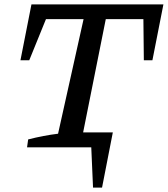

<svg xmlns="http://www.w3.org/2000/svg" viewBox="-20 -670 763 873"><path d="M403 183 395 0H103L108 -36Q143 -45 177 -51.5Q211 -58 244 -62L360 -583H189L113 -396H73L123 -650H723L673 -396H634L632 -583H461L358 -68H493L444 183Z"/></svg>

Font: Piazzolla SC Medium
Style: Italic
Weight: 500
Italic angle: -11.3°
Designer: Juan Pablo del Peral
Foundry: Huerta Tipografica
Version: Version 1.330